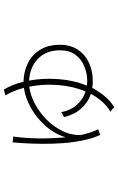

<svg xmlns="http://www.w3.org/2000/svg" viewBox="180 -788 639 1040"><g transform="rotate(-90 500.0 -267.5)"><path d="M440 32Q436 27 429.5 21Q423 15 415 11Q447 -8 471 -35.5Q495 -63 512 -95Q465 -111 432 -148.5Q399 -186 386 -241Q391 -243 399 -247Q407 -251 413 -256Q422 -206 452 -172Q482 -138 525 -124Q554 -193 560 -274.5Q566 -356 551 -429Q504 -423 456.5 -397.5Q409 -372 370.5 -333Q332 -294 309.5 -246.5Q287 -199 289 -150Q295 -123 302.5 -99.5Q310 -76 320 -56L290 -44Q271 -86 260 -139Q249 -192 245 -248.5Q241 -305 241.5 -357.5Q242 -410 244.5 -452.5Q247 -495 249 -519L281 -516Q272 -455 271 -379.5Q270 -304 277 -232Q295 -292 338 -340.5Q381 -389 436 -420Q491 -451 545 -458Q530 -514 504 -558L535 -567Q563 -521 578 -460Q633 -459 678.5 -436.5Q724 -414 751 -370Q778 -326 778 -262Q778 -207 752 -167Q726 -127 681.5 -106Q637 -85 581 -85Q562 -85 544 -88Q525 -51 499.5 -20.5Q474 10 440 32ZM581 -115Q622 -115 660.5 -130.5Q699 -146 723.5 -178.5Q748 -211 748 -262Q748 -338 702 -382Q656 -426 584 -430Q598 -355 592 -272Q586 -189 557 -117Q563 -116 569 -115.5Q575 -115 581 -115Z"/></g></svg>

Font: Zen Kaku Gothic New Light
Style: Regular
Weight: 300
Designer: Yoshimichi Ohira
Foundry: Positype
Version: Version 1.002